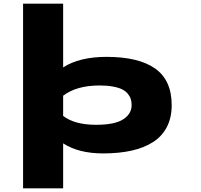

<svg xmlns="http://www.w3.org/2000/svg" viewBox="-20 -820 1090 1040"><path d="M105 200V-800H322V-455Q411 -512 557 -512Q731.5 -512 820.8 -448.5Q910 -385 910 -250.5Q910 -183 884.2 -132.8Q858.5 -82.5 809.8 -51Q761 -19.5 693.2 -4.2Q625.5 11 538 11Q406 11 322 -43.5V200ZM520 -357Q394.5 -357 322 -301.5V-192Q384.5 -144 500.5 -144Q601 -144 647 -173.5Q693 -203 693 -250.5Q693 -268.5 688.5 -283.2Q684 -298 672.2 -312.2Q660.5 -326.5 641.5 -336Q622.5 -345.5 591.5 -351.2Q560.5 -357 520 -357Z"/></svg>

Font: League Mono Extended ExtraBold
Style: Regular
Weight: 800
Width: 9
Designer: Tyler Finck
Foundry: The League of Moveable Type / Tyler Finck
Version: Version 2.210